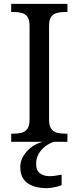

<svg xmlns="http://www.w3.org/2000/svg" viewBox="-20 -734 407 994"><path d="M38 0V-42H51Q74 -42 92.5 -47Q111 -52 122 -67.5Q133 -83 133 -114V-600Q133 -632 122 -647Q111 -662 92.5 -667Q74 -672 51 -672H38V-714H329V-672H316Q294 -672 275 -667Q256 -662 245 -647Q234 -632 234 -600V-114Q234 -83 245 -67.5Q256 -52 275 -47Q294 -42 316 -42H329V0ZM222 240Q158 240 121.5 213.5Q85 187 85 130Q85 99 102 72Q119 45 145.5 26Q172 7 203 0H260Q239 6 217.5 21.5Q196 37 181.5 60Q167 83 167 115Q167 148 186.5 163Q206 178 236 178Q250 178 265.5 176Q281 174 299 170V224Q289 229 275 232.5Q261 236 247 238Q233 240 222 240Z"/></svg>

Font: Noto Serif Tamil
Style: Regular
Weight: 400
Designer: Indian Type Foundry, Tom Grace, and the Monotype Design Team
Foundry: Monotype Imaging Inc.
Version: Version 2.003